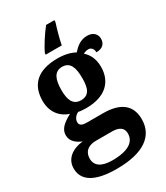

<svg xmlns="http://www.w3.org/2000/svg" viewBox="-240 -866 1041 1202"><g transform="rotate(-30 280.0 -265.0)"><path d="M207 -616V-606H323C331 -650 349 -713 362 -753V-766H302C268 -723 225 -658 207 -616ZM236 236C433 236 526 163 526 44C526 -52 467 -109 334 -109H217C182 -109 166 -119 166 -141C166 -165 185 -186 204 -194C215 -191 245 -189 259 -189C403 -189 469 -263 469 -368C469 -426 447 -465 417 -492C427 -497 439 -502 455 -502C473 -502 489 -487 489 -460C539 -460 557 -488 557 -520C557 -552 534 -579 490 -579C440 -579 409 -551 382 -521C352 -538 310 -549 259 -549C113 -549 45 -481 45 -364C45 -283 90 -230 153 -209C97 -179 63 -150 63 -106C63 -59 101 -34 136 -20C58 -12 2 30 2 99C2 188 79 236 236 236ZM257 -248C199 -248 181 -294 181 -364C181 -437 198 -489 257 -489C316 -489 332 -439 332 -365C332 -293 317 -248 257 -248ZM238 176C161 176 120 148 120 97C120 34 169 18 209 18H325C379 18 406 38 406 78C406 138 355 176 238 176Z"/></g></svg>

Font: Noto Serif Telugu
Style: Bold
Weight: 700
Designer: Jelle Bosma - Monotype Design Team
Foundry: Monotype Imaging Inc.
Version: Version 2.005